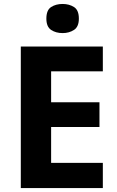

<svg xmlns="http://www.w3.org/2000/svg" viewBox="-20 -949 592 969"><path d="M499 0H85V-714H499V-589H238V-433H482V-308H238V-127H499ZM296 -929Q329 -929 353.5 -913.5Q378 -898 378 -855Q378 -814 353.5 -798Q329 -782 296 -782Q262 -782 238 -798Q214 -814 214 -855Q214 -898 238 -913.5Q262 -929 296 -929Z"/></svg>

Font: Noto Sans Georgian Bold
Style: Regular
Weight: 700
Designer: Monotype Design Team, Akaki Razmadze
Foundry: Google LLC
Version: Version 2.005; ttfautohint (v1.8.4.7-5d5b)